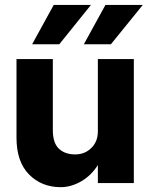

<svg xmlns="http://www.w3.org/2000/svg" viewBox="-20 -738 606 774"><path d="M555.5 -718 427 -559.5H318L405 -718ZM346.5 -718 219 -559.5H109.5L196.5 -718ZM193 -213.5Q193 -161.5 217.5 -138.5Q242 -115.5 283 -115.5Q322 -115.5 348.2 -141.5Q374.5 -167.5 374.5 -208V-500H519.5V0H374.5V-72.5Q347 -29.5 306.5 -6.5Q266 16.5 225 16.5Q147.5 16.5 97 -34.8Q46.5 -86 46.5 -183V-500H193Z"/></svg>

Font: Overused Grotesk
Style: Bold
Weight: 710
Version: Version 0.004